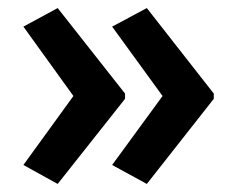

<svg xmlns="http://www.w3.org/2000/svg" viewBox="-20 -508 587 476"><path d="M510 -263 344 -52 258 -99 383 -270 258 -442 344 -488 510 -276ZM290 -263 123 -52 38 -99 162 -270 38 -442 123 -488 290 -276Z"/></svg>

Font: Noto Sans Sinhala UI SemiCondensed SemiBold
Style: Regular
Weight: 600
Width: 4
Designer: Jelle Bosma - Monotype Design Team
Foundry: Monotype Imaging Inc.
Version: Version 2.006; ttfautohint (v1.8.4.7-5d5b)